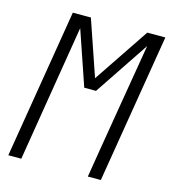

<svg xmlns="http://www.w3.org/2000/svg" viewBox="-109 -825 819 914"><g transform="rotate(15 300.0 -367.5)"><path d="M16 0 137 -735H226L320 -461L504 -735H593L472 0H408L432 -147Q454 -279 476 -410.5Q498 -542 520 -673L340 -404H282L190 -673Q168 -542 147 -410.5Q126 -279 104 -147L80 0Z"/></g></svg>

Font: Iosevka Light Extended
Style: Italic
Weight: 300
Width: 7
Italic angle: -9°
Monospace: yes
Designer: Belleve Invis
Foundry: Belleve Invis
Version: Version 32.5.0; ttfautohint (v1.8.4)